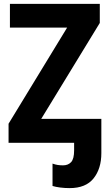

<svg xmlns="http://www.w3.org/2000/svg" viewBox="-20 -734 564 987"><path d="M338 233Q313 233 289.5 230Q266 227 250 222V107Q264 112 276.5 114Q289 116 304 116Q330 116 345.5 99.5Q361 83 361 39V0H24V-98L325 -592H31V-714H493V-616L192 -123H501V53Q501 133 461 183Q421 233 338 233Z"/></svg>

Font: Noto Sans SemiCondensed
Style: Bold
Weight: 700
Width: 4
Designer: Monotype Design Team
Foundry: Monotype Imaging Inc.
Version: Version 2.013; ttfautohint (v1.8.4.7-5d5b)